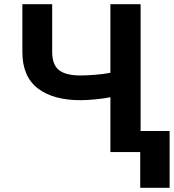

<svg xmlns="http://www.w3.org/2000/svg" viewBox="-20 -727 831 918"><path d="M229.5 -707V-478.5Q229.5 -418 261.7 -392.1Q293.9 -366.2 365.2 -366.2Q396 -366.2 436.8 -369.6Q477.5 -373 507.8 -378.9V-707H652.3V-100.6H791V170.9H650.4V0H507.8V-262.2Q477.1 -255.9 436 -252Q395 -248 365.2 -248Q233.4 -248 160.2 -304.9Q86.9 -361.8 86.9 -478.5V-707Z"/></svg>

Font: Pretendard GOV
Style: Bold
Weight: 700
Designer: Base glyphs from Inter by Rasmus Andersson; Hangeul glyphs from Noto Sans CJK(Source Han Sans) by Jang Soo-young and Kan
Foundry: Kil Hyung-jin
Version: Version 1.309